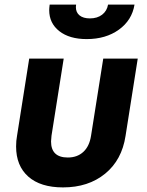

<svg xmlns="http://www.w3.org/2000/svg" viewBox="-20 -805 640 835"><path d="M50 -168Q50 -193 54 -214L107 -550H257L204 -215Q202 -197 202 -190Q202 -120 275 -120Q316 -120 342.5 -144.5Q369 -169 376 -215L429 -550H579L526 -214Q510 -109 437 -49.5Q364 10 254 10Q156 10 103 -37Q50 -84 50 -168ZM194 -761Q194 -769 196 -785H311Q310 -781 310 -774Q310 -751 326 -738Q342 -725 371 -725Q403 -725 424 -741Q445 -757 450 -785H565Q554 -717 497 -676Q440 -635 357 -635Q282 -635 238 -669.5Q194 -704 194 -761Z"/></svg>

Font: JetBrains Mono Extra Bold
Style: Italic
Weight: 800
Italic angle: -9°
Monospace: yes
Designer: Philipp Nurullin, Konstantin Bulenkov
Foundry: JetBrains
Version: 2.002